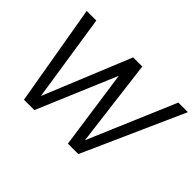

<svg xmlns="http://www.w3.org/2000/svg" viewBox="-137 -1047 1344 1344"><g transform="rotate(45 535.0 -375.0)"><path d="M1069.8 -750 734.9 0H631.8L547.9 -587.9L299.8 0H196.8L67.9 -750H163.1L262.2 -102.1L527.8 -750H618.2L699.2 -101.1L975.1 -750Z"/></g></svg>

Font: Oakes Grotesk
Style: Italic
Weight: 400
Italic angle: -8°
Designer: Samuel Oakes
Foundry: Samuel Oakes
Version: Version 1.000;PS 001.000;hotconv 1.0.88;makeotf.lib2.5.64775